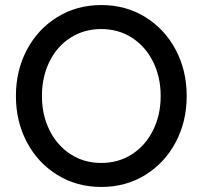

<svg xmlns="http://www.w3.org/2000/svg" viewBox="-20 -730 802 760"><path d="M381 10Q284 10 207 -37.5Q130 -85 86.5 -167Q43 -249 43 -350Q43 -451 86.5 -533Q130 -615 207 -662.5Q284 -710 381 -710Q478 -710 555 -662.5Q632 -615 675.5 -533Q719 -451 719 -350Q719 -249 675.5 -167Q632 -85 555 -37.5Q478 10 381 10ZM381 -615Q313 -615 259.5 -581Q206 -547 176 -486.5Q146 -426 146 -350Q146 -275 176 -214.5Q206 -154 259.5 -119.5Q313 -85 381 -85Q449 -85 502.5 -119.5Q556 -154 586 -214.5Q616 -275 616 -350Q616 -425 586 -485.5Q556 -546 502.5 -580.5Q449 -615 381 -615Z"/></svg>

Font: Quicksand Medium
Style: Regular
Weight: 500
Designer: Andrew Paglinawan
Foundry: Andrew Paglinawan
Version: Version 3.000